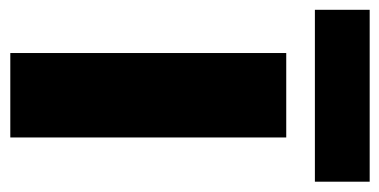

<svg xmlns="http://www.w3.org/2000/svg" viewBox="-220 -548 755 382"><g transform="rotate(90 158.0 -357.5)"><path d="M329 -715H-13V-606H329ZM241 0V-549H73V0Z"/></g></svg>

Font: Noto Sans Bengali UI ExtraBold
Style: Regular
Weight: 800
Designer: Jelle Bosma - Monotype Design Team
Foundry: Monotype Imaging Inc.
Version: Version 2.003